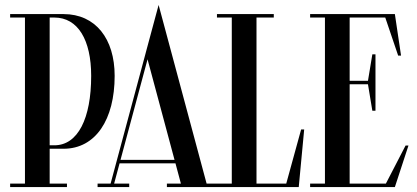

<svg xmlns="http://www.w3.org/2000/svg" viewBox="-20 -757 1689 777"><path d="M237 -155C367 -155 444 -273 444 -450C444 -600 367 -700 237 -700H21V-686H81V-14H21V0H251V-14H181V-155ZM200 -686C295.5 -686 349 -595 349 -450C349 -278 295.5 -169 200 -169H181V-686Z M621.9 -737 569.9 -544V-543.7L427.6 -14H374.9V0H502.9V-14H441.9L463.9 -96H690.1L712.1 -14H655.4V0H875.4V-14H816.1ZM577.1 -517 686.3 -110H467.7Z M1138.4 -14H1018V-686H1088V-700H858V-686H918V-14H858V0H1189L1211 -233H1198.6Z M1541.6 -14H1395V-416H1469.1L1486.8 -309H1499.5V-537H1486.8L1469.1 -430H1395V-686H1539.1L1591.3 -532H1603L1578 -700H1235V-686H1295V-14H1235V0H1578L1633 -168H1621.3Z"/></svg>

Font: Picaflor 36 pt
Style: Regular
Weight: 400
Designer: Ariel Martín Pérez
Foundry: Tunera Type Foundry
Version: Version 1.000;hotconv 1.0.109;makeotfexe 2.5.65596